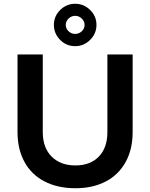

<svg xmlns="http://www.w3.org/2000/svg" viewBox="-20 -989 796 1019"><path d="M380 -111Q459 -111 504.5 -158Q550 -205 550 -288V-700H684V-288Q684 -197 647 -129.5Q610 -62 541.5 -26Q473 10 380 10Q286 10 216.5 -26Q147 -62 110 -129.5Q73 -197 73 -288V-700H207V-288Q207 -205 254 -158Q301 -111 380 -111ZM492 -857Q492 -811 458.5 -777.5Q425 -744 379 -744Q332 -744 299 -777.5Q266 -811 266 -857Q266 -903 299.5 -936Q333 -969 379 -969Q425 -969 458.5 -936Q492 -903 492 -857ZM329 -857Q329 -837 344 -823Q359 -809 379 -809Q399 -809 414 -823Q429 -837 429 -857Q429 -876 414 -890.5Q399 -905 379 -905Q359 -905 344 -890.5Q329 -876 329 -857Z"/></svg>

Font: Montserrat arm2 Medium
Style: Regular
Weight: 500
Designer: Julieta Ulanovsky
Foundry: Julieta Ulanovsky
Version: Version 6.000